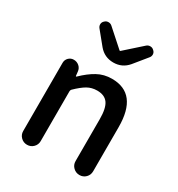

<svg xmlns="http://www.w3.org/2000/svg" viewBox="-194 -959 1010 1087"><g transform="rotate(30 311.5 -416.0)"><path d="M86.9 -56.6V-502.9Q86.9 -522.5 100.6 -536.1Q114.3 -549.8 133.8 -549.8Q154.3 -549.8 169.4 -536.6Q184.6 -523.4 186.5 -502.9L189.5 -475.6Q190.4 -473.6 191.9 -473.6Q193.4 -473.6 194.3 -474.6Q238.3 -517.6 280.8 -541Q323.2 -564.5 375 -564.5Q543.9 -564.5 543.9 -345.7V-57.6Q543.9 -33.2 527.3 -16.6Q510.7 0 486.8 0Q462.9 0 445.8 -16.6Q428.7 -33.2 428.7 -57.6V-332Q428.7 -403.3 406.7 -434.1Q384.8 -464.8 335.9 -464.8Q300.8 -464.8 272.5 -448.7Q244.1 -432.6 206.1 -395.5Q201.2 -389.6 201.2 -382.8V-56.6Q201.2 -33.2 184.6 -16.6Q168 0 144 0Q120.1 0 103.5 -16.6Q86.9 -33.2 86.9 -56.6ZM334 -647.5Q276.4 -647.5 239.3 -691.4L169.9 -776.4Q162.1 -786.1 162.1 -797.9Q162.1 -812.5 173.8 -822.3Q183.6 -832 197.3 -832Q210.9 -832 220.7 -823.2L330.1 -725.6Q332 -723.6 334 -723.6Q335.9 -723.6 337.9 -725.6L447.3 -823.2Q457 -832 470.7 -832Q484.4 -832 494.1 -822.3Q505.9 -812.5 505.9 -797.9Q505.9 -786.1 498 -776.4L428.7 -691.4Q391.6 -647.5 334 -647.5Z"/></g></svg>

Font: Gen Jyuu Gothic Medium
Style: Regular
Weight: 500
Designer: [Source Han Sans]
Ryoko NISHIZUKA  (kana & ideographs); Paul D. Hunt (Latin, Greek & Cyrillic); Wenlong ZHANG  (bopomofo
Version: Version 1.002.20150607